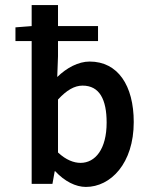

<svg xmlns="http://www.w3.org/2000/svg" viewBox="-20 -726 611 758"><path d="M209 -333C243 -370 274 -388 306 -388C373 -388 401 -333 401 -242C401 -137 356 -83 298 -83C272 -83 241 -94 209 -124ZM209 -504V-564H367V-623H209V-706H105V-623L41 -618V-564H105V0H187L196 -50H198C235 -10 279 12 319 12C417 12 508 -81 508 -244C508 -389 445 -483 334 -483C289 -483 243 -458 206 -422Z"/></svg>

Font: Falling Sky
Style: Condensed
Weight: 400
Designer: Paul D. Hunt
Foundry: Adobe Systems Incorporated
Version: Version 1.02